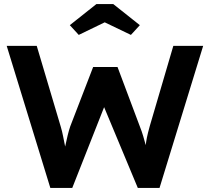

<svg xmlns="http://www.w3.org/2000/svg" viewBox="-20 -926 1034 946"><path d="M228 0 13 -700H161L279 -303Q286 -280 291 -254Q296 -228 301 -204Q308 -237 313.5 -259.5Q319 -282 326 -303L439 -596H559L669 -303Q679 -278 685.5 -255.5Q692 -233 698 -211Q700 -229 704 -249Q708 -269 718 -305L834 -700H981L766 0H659L493 -398L336 0ZM368 -754 324 -802 455 -906H538L669 -802L625 -754L496 -816Z"/></svg>

Font: Lexend SemiBold
Style: Regular
Weight: 600
Designer: Bonnie Shaver-Troup, Thomas Jockin
Foundry: Lexend
Version: Version 1.005; ttfautohint (v1.8.3)